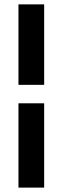

<svg xmlns="http://www.w3.org/2000/svg" viewBox="-20 -731 290 883"><path d="M183.1 131.8H64.9V-255.9H183.1ZM183.1 -710.9V-340.8H64.9V-710.9Z"/></svg>

Font: Roboto Condensed SemiBold
Style: Regular
Weight: 600
Designer: Christian Robertson
Foundry: Google
Version: Version 3.008; 2023